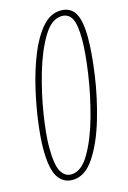

<svg xmlns="http://www.w3.org/2000/svg" viewBox="-114 -779 564 845"><g transform="rotate(-15 168.0 -357.0)"><path d="M109 10Q166 10 208.5 -54Q251 -118 279.5 -214.5Q308 -311 322 -409.5Q336 -508 336 -577Q336 -655 315.5 -689.5Q295 -724 251 -724Q203 -724 165.5 -680.5Q128 -637 100.5 -568Q73 -499 55 -421Q37 -343 28 -272.5Q19 -202 19 -156Q19 -65 42.5 -27.5Q66 10 109 10ZM109 -15Q80 -15 63 -45.5Q46 -76 46 -156Q46 -212 60 -302Q74 -392 100.5 -483Q127 -574 164.5 -636.5Q202 -699 249 -699Q280 -699 294.5 -671.5Q309 -644 309 -576Q309 -517 295.5 -423.5Q282 -330 256 -236Q230 -142 193 -78.5Q156 -15 109 -15Z"/></g></svg>

Font: Noto Sans Display Condensed Thin
Style: Italic
Weight: 250
Width: 3
Italic angle: -12°
Designer: Monotype Design Team
Foundry: Monotype Imaging Inc.
Version: Version 1.900